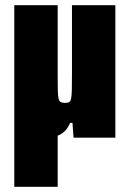

<svg xmlns="http://www.w3.org/2000/svg" viewBox="-20 -530 499 739"><path d="M35 189V-510H202V-238Q202 -203 202.5 -182Q203 -161 205.5 -150.5Q208 -140 214 -137Q220 -134 230 -134Q240 -134 245.5 -136.5Q251 -139 253.5 -150Q256 -161 256.5 -185Q257 -209 257 -252V-510H424V0H263L259 -57H250Q241 -36 227.5 -23.5Q214 -11 195.5 -5.5Q177 0 154 0Q139 0 118 -5.5Q97 -11 78 -28Q59 -45 49 -78L215 -25H202V189Z"/></svg>

Font: Saira Condensed Black
Style: Regular
Weight: 900
Width: 3
Designer: Hector Gatti with collaboration of the Omnibus-Type team
Foundry: Omnibus-Type
Version: Version 1.101